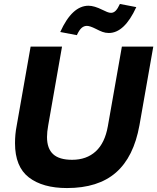

<svg xmlns="http://www.w3.org/2000/svg" viewBox="-20 -938 796 972"><path d="M56 -213Q56 -94 126 -40Q196 14 319 14Q477 14 567 -64.5Q657 -143 686 -304L756 -702H597L526 -299Q511 -214 464.5 -171.5Q418 -129 345 -129Q280 -129 249 -157.5Q218 -186 218 -244Q218 -270 224 -303L294 -702H135L64 -299Q56 -258 56 -213ZM420 -807Q435 -807 465 -792Q484 -782 499 -776.5Q514 -771 531 -771Q610 -771 670 -902L587 -918Q576 -894 565.5 -883.5Q555 -873 542 -873Q533 -873 522 -877.5Q511 -882 499 -888Q457 -909 428 -909Q345 -909 285 -776L369 -760Q381 -786 393 -796.5Q405 -807 420 -807Z"/></svg>

Font: Geom Bold
Style: Bold Italic
Weight: 700
Italic angle: -10°
Version: Version 1.102